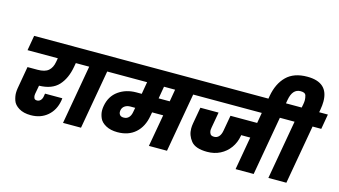

<svg xmlns="http://www.w3.org/2000/svg" viewBox="-108 -1444 3271 1855"><g transform="rotate(15 1527.0 -516.5)"><path d="M566 -551Q545 -431 480 -360.5Q415 -290 286 -287L270 -200Q269 -192 269 -184Q269 -170 275.5 -157Q282 -144 304 -144Q324 -144 338.5 -159Q353 -174 357 -198L362 -228H535Q534 -217 532 -204Q515 -106 448 -48.5Q381 9 281 9Q209 9 162.5 -19.5Q116 -48 102.5 -88Q89 -128 89 -162Q89 -185 93 -209L132 -432H232Q306 -432 341 -462.5Q376 -493 386 -551L393 -590H90L116 -740H673L647 -590H573Z M603 0 707 -590H619L645 -740H1000L974 -590H887L783 0Z M1835 -590H1747L1643 0H1462L1519 -321H1408L1401 -283Q1382 -173 1312.5 -111Q1243 -49 1133 -49Q1064 -49 1016.5 -75Q969 -101 952.5 -140Q936 -179 936 -216Q936 -237 940 -259Q958 -361 1033.5 -414.5Q1109 -468 1211 -468H1265L1286 -590H946L972 -740H1861ZM1566 -590H1455L1434 -468H1545ZM1239 -321H1191Q1158 -321 1135 -305Q1112 -289 1107 -260Q1106 -252 1106 -246Q1106 -228 1117.5 -214.5Q1129 -201 1155 -201Q1186 -201 1205 -220.5Q1224 -240 1230 -273Z M2701 -590H2614L2510 0H2329L2387 -331H2296L2295 -322Q2283 -254 2245 -201.5Q2207 -149 2149 -119.5Q2091 -90 2019 -90Q1902 -90 1857.5 -145Q1813 -200 1813 -268Q1813 -294 1818 -322L1847 -485H2029L2001 -327Q1998 -313 1998 -301Q1998 -281 2008 -264.5Q2018 -248 2047 -248Q2076 -248 2094.5 -268.5Q2113 -289 2120 -327L2148 -485H2415L2433 -590H1807L1833 -740H2727Z M3054 -740 3028 -590H2941L2837 0H2657L2761 -590H2673L2699 -740H2792L2799 -776Q2803 -797 2803 -816Q2803 -838 2795.5 -864Q2788 -890 2742 -890Q2661 -890 2641 -776L2628 -701H2453L2464 -768Q2487 -896 2561 -969Q2635 -1042 2769 -1042Q2980 -1042 2980 -850Q2980 -813 2972 -768L2967 -740Z"/></g></svg>

Font: Fz Poppins ExtBd
Style: Italic
Weight: 800
Italic angle: -10°
Designer: Ninad Kale (Devanagari), Jonny Pinhorn (Latin)
Foundry: Indian Type Foundry
Version: Vit hóa bi Vntype.Com & FontZin.Com